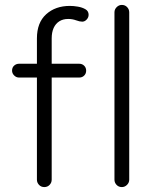

<svg xmlns="http://www.w3.org/2000/svg" viewBox="-20 -760 629 780"><path d="M264 -736Q279 -736 296.5 -733Q314 -730 327 -722.5Q340 -715 340 -700Q340 -689 332 -680.5Q324 -672 314 -672Q304 -672 289 -677.5Q274 -683 257 -683Q236 -683 221 -673.5Q206 -664 198 -646.5Q190 -629 190 -604V-30Q190 -18 181.5 -9Q173 0 160 0Q147 0 138.5 -9Q130 -18 130 -30V-604Q130 -668 167.5 -702Q205 -736 264 -736ZM302 -501Q314 -501 322 -493Q330 -485 330 -473Q330 -461 322 -453Q314 -445 302 -445H57Q46 -445 37.5 -453.5Q29 -462 29 -473Q29 -486 37.5 -493.5Q46 -501 57 -501ZM505 -30Q505 -18 496 -9Q487 0 475 0Q462 0 453.5 -9Q445 -18 445 -30V-710Q445 -722 454 -731Q463 -740 475 -740Q488 -740 496.5 -731Q505 -722 505 -710Z"/></svg>

Font: zvoove
Style: Regular
Weight: 400
Designer: Vernon Adams (Nunito) & Andrew Paglinawan (Quicksand)
Foundry: zvoove
Version: Version 3.006